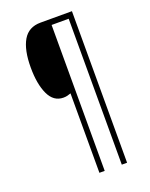

<svg xmlns="http://www.w3.org/2000/svg" viewBox="-162 -844 824 1056"><g transform="rotate(-20 250.0 -316.5)"><path d="M394 127H363V-727H263V127H232V-338Q221 -334 211 -331.5Q201 -329 188 -329Q131 -329 103 -389Q75 -449 75 -546Q75 -649 107.5 -704.5Q140 -760 210 -760H394Z"/></g></svg>

Font: Noto Sans Lao Looped Condensed ExtraLight
Style: Regular
Weight: 200
Width: 3
Designer: Mark Frömberg, Ben Mitchell
Foundry: The Fontpad Ltd
Version: Version 1.002; ttfautohint (v1.8.4.7-5d5b)